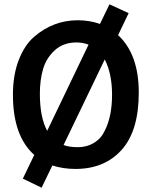

<svg xmlns="http://www.w3.org/2000/svg" viewBox="-20 -771 704 891"><path d="M528 -608Q624 -519 624 -341.5Q624 -164 544.5 -75.5Q465 13 330 13Q274 13 223 -3L173 100L86 58L139 -52Q40 -140 40 -331Q40 -423 67 -492.5Q94 -562 138 -600Q227 -677 341 -677Q395 -677 444 -660L488 -751L577 -710ZM165 -336Q165 -226 199 -164L391 -564Q363 -574 335 -574Q274 -574 234.5 -538Q195 -502 180 -451Q165 -400 165 -336ZM466 -495 275 -98Q301 -88 342 -88Q383 -88 416 -108Q449 -128 466 -164Q500 -231 500 -330.5Q500 -430 466 -495Z"/></svg>

Font: Bree Serif
Style: Regular
Weight: 400
Designer: Veronika Burian, Jos Scaglione
Foundry: TypeTogether
Version: Version 1.002